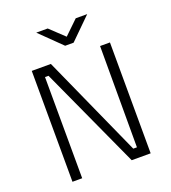

<svg xmlns="http://www.w3.org/2000/svg" viewBox="-159 -1016 1007 1133"><g transform="rotate(-20 345.0 -450.0)"><path d="M98 -697H218L504 -61H527V-697H589L591 0H472L181 -636H159L161 0H100ZM387 -769H334L200 -900H272L361 -816L448 -900H520Z"/></g></svg>

Font: Panefresco 250wt
Style: Regular
Weight: 300
Version: Version 1.000